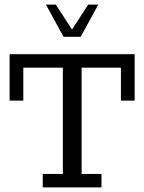

<svg xmlns="http://www.w3.org/2000/svg" viewBox="-20 -820 631 840"><path d="M167 0V-59H255V-524H82V-380H22V-583H569V-380H509V-524H337V-59H424V0ZM258 -659 181 -800H224L295 -691L366 -800H410L333 -659Z"/></svg>

Font: Rokkitt SemiBold
Style: Regular
Weight: 400
Version: Version 3.103